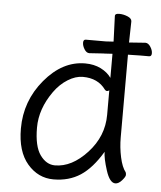

<svg xmlns="http://www.w3.org/2000/svg" viewBox="-52 -755 687 818"><g transform="rotate(5 291.5 -345.5)"><path d="M411 -381Q407 -377 401.5 -377Q396 -377 392 -382Q359 -428 294 -428Q263 -428 230 -407.5Q197 -387 172 -352Q118 -276 118 -196Q118 -116 144.5 -79Q171 -42 208 -42Q280 -42 345.5 -113Q411 -184 411 -276ZM411 -589V-593L407 -699Q407 -709 425 -709Q443 -709 461 -701.5Q479 -694 479 -681L477 -592V-591Q510 -593 546 -596H547Q559 -596 568.5 -581.5Q578 -567 578 -553.5Q578 -540 567 -540H529Q502 -540 482 -539H477V-185Q477 -142 486 -100.5Q495 -59 511 -39Q513 -35 513 -27.5Q513 -20 499 -4Q485 12 471 12Q447 12 430.5 -39.5Q414 -91 414 -118Q371 -46 322 -14Q273 18 207 18Q141 18 95.5 -35Q50 -88 50 -186Q50 -304 126 -395Q202 -486 299 -486Q337 -486 366 -471.5Q395 -457 411 -434V-537L378 -535H373Q372 -535 313 -531H312Q300 -531 291 -545.5Q282 -560 282 -573.5Q282 -587 293 -587H378Z"/></g></svg>

Font: ToneOZ-Pinyin-WenKai-Regular
Style: Regular
Weight: 400
Designer: Fontworks Inc.
Foundry: ToneOZ
Version: Version 0.240331